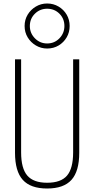

<svg xmlns="http://www.w3.org/2000/svg" viewBox="-20 -1070 540 1100"><path d="M250 10Q155 10 110.5 -39.5Q66 -89 66 -195V-730H101V-197Q101 -105 136.5 -64Q172 -23 250 -23Q329 -23 364 -64Q399 -105 399 -197V-730H434V-195Q434 -89 389.5 -39.5Q345 10 250 10ZM250 -792Q215 -792 185.5 -809.5Q156 -827 138.5 -856Q121 -885 121 -921Q121 -957 138.5 -986Q156 -1015 185.5 -1032.5Q215 -1050 250 -1050Q286 -1050 315.5 -1032.5Q345 -1015 362 -986Q379 -957 379 -921Q379 -885 362 -856Q345 -827 316 -809.5Q287 -792 250 -792ZM250 -821Q292 -821 320.5 -850.5Q349 -880 349 -921Q349 -963 320.5 -991.5Q292 -1020 250 -1020Q209 -1020 180 -991.5Q151 -963 151 -921Q151 -880 180 -850.5Q209 -821 250 -821Z"/></svg>

Font: M PLUS Code Latin ExtraLight
Style: Regular
Weight: 250
Designer: Coji Morishita
Foundry: UNDERFOREST DESIGN
Version: Version 1.002; ttfautohint (v1.8.3)